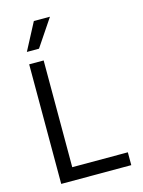

<svg xmlns="http://www.w3.org/2000/svg" viewBox="-140 -1047 842 1128"><g transform="rotate(-15 281.0 -483.0)"><path d="M514.2 0H88.1V-727.3H176.1V-78.1H514.2ZM167.6 -801.1H93.8L180.4 -965.9H278.4Z"/></g></svg>

Font: Linik Sans
Style: Regular
Weight: 400
Designer: Rasmus Andersson (font), Marc Monis (original base), Kil Hyung-jin (Pretendard portions), Cristiano Sobral (main changes
Foundry: rsms
Version: Version 3.018;May 31, 2022;FontCreator 14.0.0.2814 64-bit; t